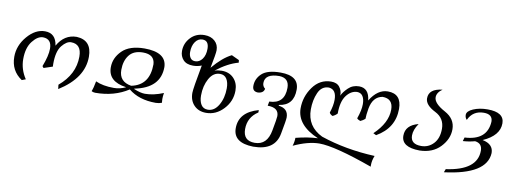

<svg xmlns="http://www.w3.org/2000/svg" viewBox="-70 -1126 4824 1792"><g transform="rotate(10 2342.0 -229.5)"><path d="M490.2 30.8 485.4 -9.8Q632.3 -132.8 632.3 -301.3Q632.3 -420.4 533.2 -420.4Q491.2 -420.4 447.5 -366.5Q403.8 -312.5 403.8 -192.9Q403.8 -179.2 404.8 -167L321.3 -139.2L308.6 -154.8Q349.6 -259.8 349.6 -326.7Q349.6 -418.9 267.6 -420.4Q217.3 -420.4 168.7 -358.4Q120.1 -296.4 120.1 -189Q120.1 -90.8 176.8 -6.3L140.6 7.3Q34.2 -63.5 34.2 -195.3Q34.2 -302.2 109.9 -390.6Q185.5 -479 276.4 -479Q378.9 -479 395 -363.8Q460 -479 576.7 -479Q720.2 -471.7 720.2 -315.4Q720.2 -113.3 490.2 30.8Z M835.4 4.9Q813.5 3.9 800.8 -4.4Q814.9 -38.1 826.2 -101.6Q895 -69.8 999.5 -69.8Q1055.2 -69.8 1108.9 -94.7L1109.4 -96.7Q938.5 -120.1 938.5 -254.9Q938.5 -344.2 1007.8 -413.1Q1077.1 -481.9 1218.3 -482.4Q1425.8 -482.4 1430.7 -344.2Q1430.7 -144.5 1189.5 -96.7L1189 -92.8Q1251.5 -66.4 1294.4 -66.4Q1375.5 -66.4 1468.8 -104.5Q1463.4 -73.2 1463.4 -46.4Q1463.4 -27.8 1465.8 -11.2Q1440.4 -1 1408.7 -0.5Q1248.5 -0.5 1149.4 -82Q1016.1 4.9 835.4 4.9ZM1155.3 -117.7Q1325.7 -151.9 1325.7 -351.6Q1320.8 -442.9 1211.9 -442.9Q1123 -442.9 1081.1 -388.4Q1039.1 -334 1039.1 -248Q1039.1 -136.2 1155.3 -117.7Z M1897.9 -22Q1960 -22 1999.3 -89.6Q2038.6 -157.2 2038.6 -249Q2038.6 -304.7 2017.6 -337.9Q1996.6 -371.1 1954.1 -371.1Q1889.6 -371.1 1851.6 -301.8Q1813.5 -232.4 1813.5 -142.6Q1813.5 -87.4 1834.5 -54.7Q1855.5 -22 1897.9 -22ZM1703.6 -446.8Q1743.2 -446.8 1770.3 -483.6Q1797.4 -520.5 1797.4 -580.6Q1797.4 -658.7 1736.8 -658.7Q1695.8 -658.7 1669.2 -620.8Q1642.6 -583 1642.6 -523.4Q1642.6 -491.2 1657.5 -469Q1672.4 -446.8 1703.6 -446.8ZM1886.7 9.8Q1815.9 9.8 1772.7 -34.7Q1729.5 -79.1 1729.5 -151.9Q1729.5 -192.4 1772 -418.5Q1734.9 -402.8 1691.4 -402.8Q1628.4 -402.8 1597.4 -436.8Q1566.4 -470.7 1566.4 -519.5Q1566.4 -593.8 1617.7 -648.2Q1668.9 -702.6 1749 -702.6Q1808.6 -702.6 1845.9 -669.4Q1883.3 -636.2 1883.3 -582Q1883.3 -549.8 1855.5 -411.6Q1947.8 -521 2031.7 -562L2104 -528.3L2106.9 -504.4Q2006.8 -478 1897 -392.1Q1929.7 -402.8 1965.3 -402.8Q2036.1 -402.8 2079.1 -357.7Q2122.1 -312.5 2122.1 -241.2Q2122.1 -140.6 2051.5 -65.4Q1981 9.8 1886.7 9.8Z M2374.5 244.1Q2185.5 239.7 2185.5 102.5Q2185.5 -50.3 2368.2 -101.1V-78.6Q2272.9 -16.6 2272.9 95.2Q2272.9 206.5 2382.8 206.5Q2501 206.5 2526.4 62.5Q2548.3 -53.7 2548.3 -75.7Q2548.3 -155.8 2442.9 -155.8L2450.2 -196.3Q2595.7 -200.2 2595.7 -351.6Q2595.7 -443.4 2503.9 -447.3Q2366.2 -447.3 2366.2 -357.4Q2366.2 -326.7 2391.6 -307.1Q2384.3 -265.1 2331.5 -261.2Q2278.8 -262.2 2278.8 -314Q2278.8 -383.3 2331.8 -432.4Q2384.8 -481.4 2509.3 -481.4Q2683.1 -481.4 2683.1 -350.1Q2683.1 -200.2 2544.9 -181.2L2543.5 -173.8Q2636.2 -163.1 2636.2 -78.1Q2636.2 -52.7 2611.3 77.6Q2582 244.1 2374.5 244.1Z M3488.3 237.8Q3127 107.9 2979 107.9Q2873 108.9 2736.8 171.9Q2749.5 133.3 2749.5 94.7Q2863.3 65.9 2957 62Q2749.5 -26.4 2749.5 -186Q2749.5 -295.9 2814.9 -387.7Q2880.4 -479.5 2987.3 -480.5Q3043 -480.5 3068.1 -447Q3093.3 -413.6 3093.3 -375L3092.8 -365.2Q3108.9 -401.4 3150.4 -441.7Q3191.9 -481.9 3252.4 -481.9Q3346.2 -481.9 3357.9 -366.7Q3428.7 -481.9 3524.9 -481.9Q3655.3 -481.9 3655.3 -338.4Q3655.3 -157.2 3486.8 -60.5L3458.5 -74.2Q3584.5 -193.8 3584.5 -319.3Q3584.5 -423.3 3484.4 -423.3Q3394.5 -408.2 3373.5 -293Q3362.8 -229.5 3362.8 -193.8Q3344.2 -176.8 3318.4 -165.5Q3293.5 -173.8 3286.1 -185.5Q3314.9 -266.6 3314.9 -323.7Q3314.9 -371.1 3297.1 -398.9Q3279.3 -426.8 3242.7 -427.2Q3184.1 -424.8 3141.6 -367.9Q3099.1 -311 3099.1 -197.3Q3080.6 -177.2 3054.7 -166.5Q3029.3 -179.2 3024.9 -193.8Q3048.3 -262.7 3048.3 -318.4Q3048.3 -414.6 2977.5 -421.9Q2907.7 -421.9 2876.5 -350.8Q2845.2 -279.8 2845.2 -192.4Q2845.2 -30.8 2993.7 40.5Q3230.5 120.6 3506.8 132.8Q3487.8 179.2 3487.8 224.6Z M3910.6 9.8Q3738.3 8.3 3738.3 -100.6Q3738.3 -200.7 3859.9 -231.9Q3817.4 -170.9 3817.4 -116.7Q3817.4 -34.2 3918 -34.2Q3986.8 -34.2 4034.4 -84.7Q4082 -135.3 4082 -225.6Q4082 -325.2 3993.2 -370.1Q3895.5 -418.9 3895.5 -482.4Q3895.5 -572.8 4023.9 -586.4Q3972.7 -550.3 3972.7 -505.9Q3972.7 -448.2 4080.6 -390.1Q4179.2 -336.9 4179.2 -237.8Q4179.2 -145.5 4106.4 -69.1Q4033.7 7.3 3910.6 9.8Z M4169.9 170.4 4182.1 138.7Q4475.1 98.1 4475.1 -87.4Q4475.1 -157.2 4406.7 -165.5Q4352.1 -150.4 4293.5 -147L4303.7 -182.6Q4515.6 -192.9 4525.4 -371.1Q4525.4 -441.4 4441.9 -441.4Q4338.4 -441.4 4295.4 -348.1Q4277.8 -366.7 4277.8 -393.1Q4277.8 -428.2 4335.9 -453.4Q4394 -478.5 4471.2 -478.5Q4628.9 -478.5 4628.9 -373.5Q4628.9 -257.3 4474.1 -188.5Q4577.6 -168 4577.6 -83Q4567.9 120.6 4169.9 170.4Z"/></g></svg>

Font: Kelvinch
Style: Italic
Weight: 400
Italic angle: -10°
Designer: Paul James Miller
Foundry: High-Logic / Made with FontCreator
Version: Version 3.40;July 22, 2017;FontCreator 11.0.0.2388 64-bit